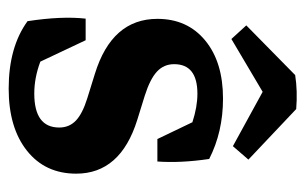

<svg xmlns="http://www.w3.org/2000/svg" viewBox="-152 -551 711 447"><g transform="rotate(90 203.5 -327.5)"><path d="M233.9 -661.6 351.6 -550.3 320.3 -514.2 193.8 -583.5 70.8 -510.7 39.1 -545.4 154.8 -659.2Q191.9 -665 233.9 -661.6ZM186.5 7.8Q89.8 7.8 29.3 -36.1Q17.1 -115.7 23.4 -171.4H73.7L123.5 -65.9Q161.1 -51.8 197.8 -51.8Q276.9 -51.8 276.9 -109.9Q276.9 -133.3 260.7 -148.7Q244.6 -164.1 208.5 -175.3L151.9 -192.9Q23.9 -232.4 23.9 -338.4Q23.9 -408.2 74.2 -449.7Q124.5 -491.2 209.5 -491.2Q287.1 -491.2 350.1 -459Q359.9 -392.6 356 -338.4H303.7L264.6 -419.9Q229 -431.6 198.2 -431.6Q129.4 -431.6 129.4 -377.4Q129.4 -353.5 146.7 -337.4Q164.1 -321.3 202.6 -309.1L259.3 -291.5Q384.3 -252.4 384.3 -149.4Q384.3 -77.1 330.8 -34.7Q277.3 7.8 186.5 7.8Z"/></g></svg>

Font: Markazi Text
Style: Bold
Weight: 700
Designer: Borna Izadpanah (Arabic designer), Fiona Ross (Arabic design director) and Florian Runge (Latin designer)
Foundry: Borna Izadpanah and Florian Runge
Version: Version 1.001; ttfautohint (v1.8.3)